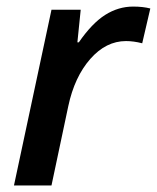

<svg xmlns="http://www.w3.org/2000/svg" viewBox="-20 -570 482 590"><path d="M389.2 -549.8Q419.4 -549.8 441.9 -543.9L417 -437Q390.6 -443.8 367.2 -443.8Q305.7 -443.8 257.3 -388.7Q209 -333.5 189.9 -244.1L138.2 0H22.9L138.2 -540H228L217.8 -439.9H222.2Q262.7 -498.5 303.2 -524.2Q343.8 -549.8 389.2 -549.8Z"/></svg>

Font: f4_56222          
Style: Italic
Weight: 600
Italic angle: -12°
Foundry: Ascender Corporation
Version: Version 1.10